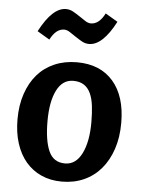

<svg xmlns="http://www.w3.org/2000/svg" viewBox="-53 -782 626 837"><g transform="rotate(5 259.5 -363.5)"><path d="M261 -430Q214 -430 189 -380.5Q164 -331 164 -245Q164 -161 184.5 -114.5Q205 -68 256 -68Q303 -68 329 -119.5Q355 -171 355 -257Q355 -297 351 -329Q347 -361 336.5 -383.5Q326 -406 307.5 -418Q289 -430 261 -430ZM33 -242Q33 -304 50 -354Q67 -404 97.5 -439Q128 -474 172 -493Q216 -512 270 -512Q372 -512 428.5 -447Q485 -382 485 -265Q485 -202 468 -151Q451 -100 420 -63.5Q389 -27 345.5 -7.5Q302 12 249 12Q199 12 159 -6Q119 -24 91 -57Q63 -90 48 -137Q33 -184 33 -242ZM430 -703Q374 -596 315 -596Q298 -596 283 -604.5Q268 -613 254 -622.5Q240 -632 227 -640.5Q214 -649 202 -649Q166 -649 141 -600L87 -632Q143 -739 202 -739Q219 -739 234 -730.5Q249 -722 263 -712.5Q277 -703 290 -694.5Q303 -686 315 -686Q351 -686 376 -735Z"/></g></svg>

Font: CantoraOne
Style: Regular
Weight: 400
Designer: Pablo Impallari, Rodrigo Fuenzalida
Foundry: Pablo Impallari
Version: Version 1.001; ttfautohint (v0.8) -G 200 -r 50